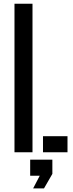

<svg xmlns="http://www.w3.org/2000/svg" viewBox="-20 -820 391 1034"><path d="M58 0V-800H155V0ZM211.5 0V-86.5H343.5V0ZM158.5 194.5 194 126.5H142.5V40H262V116.5L217 194.5Z"/></svg>

Font: Big Shoulders Stencil Text SemiBold
Style: Regular
Weight: 600
Designer: Patric King
Foundry: XO Type Co
Version: Version 1.000